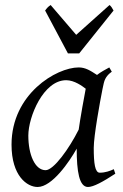

<svg xmlns="http://www.w3.org/2000/svg" viewBox="-20 -726 490 766"><path d="M93 -185C93 -260 153 -406 244 -406C277 -406 309 -382 322 -372C318 -353 299 -247 294 -209C256 -133 194 -47 162 -47C119 -47 93 -110 93 -185ZM26 -149C26 -24 88 20 130 20C188 20 257 -81 286 -133C286 -42 296 20 331 20C353 20 391 -1 440 -33L434 -51C419 -44 400 -37 378 -37C359 -37 354 -74 354 -136C354 -184 379 -321 389 -371L394 -394C400 -421 417 -433 426 -440L416 -457C403 -450 381 -438 367 -427C341 -444 321 -457 294 -457C205 -457 26 -351 26 -149ZM417 -706 284 -587 182 -706C172 -699 169 -696 160 -684L251 -513H296L433 -684C426 -696 425 -699 417 -706Z"/></svg>

Font: Temporarium
Style: Italic
Weight: 400
Italic angle: -7°
Version: Version 1.1